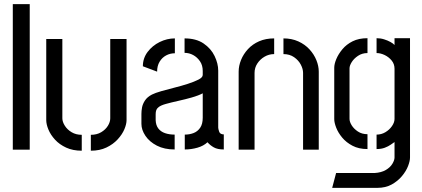

<svg xmlns="http://www.w3.org/2000/svg" viewBox="-20 -725 2045 930"><path d="M42 0V-705H124V0Z M420 5V-72Q449 -72 470 -84.5Q491 -97 502.5 -115.5Q514 -134 514 -152V-536H593V-143Q593 -124 582.5 -99Q572 -74 550 -50Q528 -26 495.5 -10.5Q463 5 420 5ZM376 5Q333 5 300.5 -10Q268 -25 246.5 -48.5Q225 -72 214.5 -97.5Q204 -123 204 -143V-536H282V-152Q282 -135 294 -116Q306 -97 327 -84.5Q348 -72 376 -72Z M826 -1Q776 -1 740 -19.5Q704 -38 684.5 -67Q665 -96 665 -125V-173Q665 -188 668 -204.5Q671 -221 682 -238Q693 -255 716 -267Q732 -275 761.5 -283.5Q791 -292 825 -300.5Q859 -309 890 -319Q921 -329 941.5 -339.5Q962 -350 962 -362V-381Q962 -409 948.5 -428.5Q935 -448 915.5 -458.5Q896 -469 874 -469V-539Q930 -539 966 -514.5Q1002 -490 1019.5 -453.5Q1037 -417 1037 -383V-107Q1037 -101 1041.5 -87.5Q1046 -74 1064 -74V-1Q1034 -1 1016 -11Q998 -21 985 -36Q966 -18 936 -9.5Q906 -1 875 -1V-73Q898 -73 917.5 -80.5Q937 -88 949.5 -106Q962 -124 962 -155V-273Q941 -262 909.5 -253Q878 -244 844 -236.5Q810 -229 783 -221.5Q756 -214 746 -204Q734 -195 734 -172V-143Q735 -118 747 -102.5Q759 -87 779.5 -80Q800 -73 826 -73ZM741 -378 672 -404Q672 -443 695 -473.5Q718 -504 753.5 -521.5Q789 -539 827 -539V-467Q804 -467 784.5 -456.5Q765 -446 753 -426Q741 -406 741 -378Z M1136 -378Q1136 -406 1147.5 -434.5Q1159 -463 1181 -487Q1203 -511 1235 -525Q1267 -539 1308 -539V-463Q1283 -463 1261.5 -450.5Q1240 -438 1226.5 -417.5Q1213 -397 1213 -372V0H1136ZM1448 -372Q1448 -391 1437 -412Q1426 -433 1404.5 -448Q1383 -463 1353 -463V-539Q1393 -539 1425 -524.5Q1457 -510 1479 -486Q1501 -462 1512.5 -433.5Q1524 -405 1524 -378V0H1448Z M1589 185 1608 113H1795Q1827 111 1848.5 98.5Q1870 86 1880.5 68.5Q1891 51 1891 38V-37Q1885 -33 1873 -24.5Q1861 -16 1844 -9.5Q1827 -3 1804 -3V-73Q1827 -73 1846.5 -84.5Q1866 -96 1878.5 -114Q1891 -132 1891 -149V-392Q1891 -415 1877 -432Q1863 -449 1843 -458.5Q1823 -468 1804 -468V-540Q1823 -540 1840.5 -534.5Q1858 -529 1871.5 -521.5Q1885 -514 1891 -507V-540H1966V38Q1966 55 1956.5 79.5Q1947 104 1927 128Q1907 152 1877.5 168.5Q1848 185 1807 185ZM1760 -3Q1718 -3 1687.5 -19Q1657 -35 1637.5 -58.5Q1618 -82 1608.5 -106.5Q1599 -131 1599 -148V-397Q1599 -415 1609 -439Q1619 -463 1638.5 -486.5Q1658 -510 1688 -525Q1718 -540 1760 -540V-468Q1734 -468 1714 -454.5Q1694 -441 1683.5 -424Q1673 -407 1673 -394V-149Q1673 -135 1683.5 -118Q1694 -101 1713.5 -88Q1733 -75 1760 -75Z"/></svg>

Font: Stick No Bills
Style: Regular
Weight: 400
Version: Version 2.000